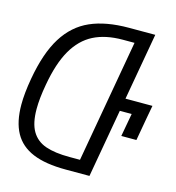

<svg xmlns="http://www.w3.org/2000/svg" viewBox="-108 -817 830 908"><g transform="rotate(15 307.0 -362.5)"><path d="M14 -243Q14 -298.5 27 -372Q50 -503 98.2 -580.2Q146.5 -657.5 223 -691.2Q299.5 -725 412 -725H540.5L482.5 -397H614.5L603 -334.5L583 -221.5H509L529.5 -334.5H471.5L412.5 0H296.5Q197 0 135 -25.8Q73 -51.5 43.5 -105Q14 -158.5 14 -243ZM349.5 -62 455.5 -663H398.5Q314 -663 255.2 -633Q196.5 -603 158.5 -537Q120.5 -471 101.5 -362Q89 -293 89 -241.5Q89 -172 112.2 -132.8Q135.5 -93.5 180.8 -77.8Q226 -62 298 -62Z"/></g></svg>

Font: JuliaMono Light
Style: Italic
Weight: 300
Italic angle: -9°
Monospace: yes
Designer: cormullion
Foundry: corm
Version: Version 0.054; ttfautohint (v1.8.4)